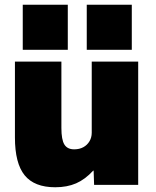

<svg xmlns="http://www.w3.org/2000/svg" viewBox="-20 -780 657 810"><path d="M213 10Q125 10 84 -40.5Q43 -91 43 -200V-520H239V-240Q239 -191 251.5 -170.5Q264 -150 293 -150Q315 -150 331.5 -159Q348 -168 357.5 -184Q367 -200 367 -220V-520H563V0H377L375 -60H373Q339 -23 301 -6.5Q263 10 213 10ZM346 -570V-760H536V-570ZM76 -570V-760H266V-570Z"/></svg>

Font: M PLUS 1 Thin Black
Style: Regular
Weight: 900
Version: Version 1.001